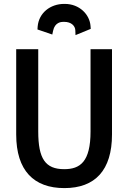

<svg xmlns="http://www.w3.org/2000/svg" viewBox="-20 -952 657 984"><path d="M172 -801 248 -775 252 -794C261 -838 294 -840 304 -840H309C346 -840 365 -819 366 -797L367 -772L445 -804L444 -818C440 -878 387 -932 312 -932H309C238 -932 179 -886 173 -816ZM63 -700V-263C63 -77 154 12 310 12C467 12 554 -79 554 -263V-700H444V-278C444 -122 390 -85 309 -85C212 -85 176 -139 176 -278V-700Z"/></svg>

Font: Mint Spirit
Style: Bold
Weight: 700
Designer: HARENDAL Hirwen
Foundry: Arkandis Digital Foundry.
Version: Version 1.004;FFEdit